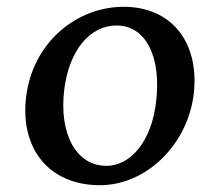

<svg xmlns="http://www.w3.org/2000/svg" viewBox="-20 -536 622 565"><path d="M274 9C409 9 531 -108 550 -258C568 -411 485 -516 344 -516C206 -516 77 -412 57 -252C38 -98 125 9 274 9ZM169 -272C183 -387 244 -461 323 -461C409 -461 456 -369 439 -234C426 -124 367 -48 293 -48C206 -48 153 -139 169 -272Z"/></svg>

Font: TPK Tissa Web Medium
Style: Italic
Weight: 500
Italic angle: -7°
Designer: Jacques Le Bailly, Suppakit Chalermlarp | Katatrad Co.,Ltd.
Foundry: Jacques Le Bailly, Cadson Demak Co.,Ltd.
Version: Version 5.000;Glyphs 3.1.2 (3151)